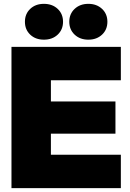

<svg xmlns="http://www.w3.org/2000/svg" viewBox="-20 -969 672 989"><path d="M39.1 0V-727.5H602.5V-555.7H242.2V-446.3H574.7V-280.3H242.2V-171.9H602.5V0ZM435.1 -764.6Q392.1 -764.6 364.5 -790.5Q336.9 -816.4 336.9 -856.9Q336.9 -897.5 364.5 -923.3Q392.1 -949.2 435.1 -949.2Q478 -949.2 505.6 -923.3Q533.2 -897.5 533.2 -856.9Q533.2 -816.4 505.6 -790.5Q478 -764.6 435.1 -764.6ZM206.1 -764.6Q163.1 -764.6 135.7 -790.5Q108.4 -816.4 108.4 -856.9Q108.4 -897.5 135.7 -923.3Q163.1 -949.2 206.1 -949.2Q249.5 -949.2 277.1 -923.3Q304.7 -897.5 304.7 -856.9Q304.7 -816.4 277.1 -790.5Q249.5 -764.6 206.1 -764.6Z"/></svg>

Font: Inter Display Black
Style: Regular
Weight: 900
Designer: Rasmus Andersson
Foundry: rsms
Version: Version 4.000;git-a52131595